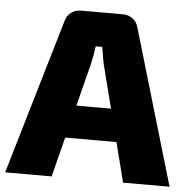

<svg xmlns="http://www.w3.org/2000/svg" viewBox="-55 -740 780 790"><g transform="rotate(5 334.5 -345.0)"><path d="M421 -690Q444 -690 461.5 -677Q479 -664 485 -641L674 0H482L361 -476Q357 -493 354 -512.5Q351 -532 348 -549H321Q319 -532 315.5 -512.5Q312 -493 308 -476L187 0H-5L184 -641Q190 -664 207.5 -677Q225 -690 248 -690ZM516 -299V-164H153V-299Z"/></g></svg>

Font: Exo 2 ExtraBold
Style: Regular
Weight: 800
Designer: Natanael Gama
Foundry: Natanael Gama
Version: Version 2.010